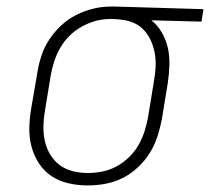

<svg xmlns="http://www.w3.org/2000/svg" viewBox="-20 -558 641 586"><path d="M248 8Q218 8 189.5 1.5Q161 -5 138 -20Q115 -35 99.5 -58.5Q84 -82 76.5 -109.5Q69 -137 69.5 -166.5Q70 -196 75 -226L94 -336Q98 -362 106.5 -388Q115 -414 130.5 -437.5Q146 -461 167 -480.5Q188 -500 213 -512.5Q238 -525 264.5 -531.5Q291 -538 318 -538Q322 -538 325.5 -538Q329 -538 333 -538L601 -530L595 -492L442 -496Q461 -481 474 -458.5Q487 -436 492.5 -411Q498 -386 497 -358.5Q496 -331 492 -304L474 -194Q469 -168 460.5 -141.5Q452 -115 437 -91Q422 -67 400.5 -47Q379 -27 354 -14.5Q329 -2 301.5 3Q274 8 248 8ZM248 -30Q270 -30 292.5 -34.5Q315 -39 335.5 -50Q356 -61 373.5 -78Q391 -95 402.5 -115Q414 -135 421 -157Q428 -179 432 -201L450 -311Q454 -333 455 -355Q456 -377 452 -397.5Q448 -418 439 -437Q430 -456 415.5 -470Q401 -484 381 -491Q361 -498 339 -499L326 -500Q324 -500 321 -500Q318 -500 315 -500Q293 -500 271.5 -494Q250 -488 230 -477Q210 -466 193 -449.5Q176 -433 164.5 -413Q153 -393 146 -372Q139 -351 135 -329L117 -219Q113 -196 112.5 -172.5Q112 -149 117 -127Q122 -105 133.5 -86Q145 -67 162.5 -54Q180 -41 202.5 -35.5Q225 -30 248 -30Z"/></svg>

Font: Iosevka Curly Slab XLtEx
Style: Italic
Weight: 200
Width: 7
Italic angle: -9°
Monospace: yes
Designer: Belleve Invis
Foundry: Belleve Invis
Version: Version 11.1.0; ttfautohint (v1.8.3)